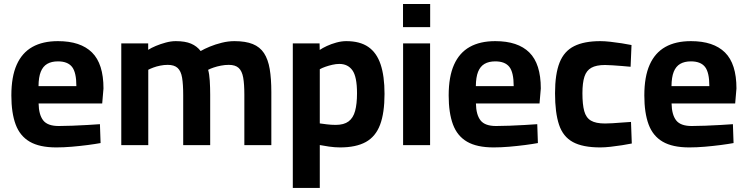

<svg xmlns="http://www.w3.org/2000/svg" viewBox="-20 -716 3685 947"><path d="M257.8 11.1Q175.1 11.1 126.7 -17.1Q78.2 -45.3 57.1 -102.3Q36 -159.3 36 -245.5Q36 -337.8 62.4 -396.8Q88.8 -455.9 139.8 -484.5Q190.8 -513.1 265.9 -513.1Q377.3 -513.1 433.8 -457.2Q490.4 -401.3 490.4 -279.8L484.1 -205.6H170.4Q171.4 -150.1 193.1 -122.3Q214.8 -94.5 269.4 -94.5Q299.7 -94.5 336.9 -96Q374 -97.5 410.6 -99.5Q447.2 -101.5 472.9 -103.5L476.1 -10.4Q450.5 -5.7 412.8 -0.7Q375 4.2 334.3 7.7Q293.5 11.1 257.8 11.1ZM170 -291.1H356.7Q356.7 -359 335.2 -386.2Q313.7 -413.3 265.9 -413.3Q234.2 -413.3 213 -401Q191.8 -388.7 181.1 -362.1Q170.4 -335.4 170 -291.1Z M578.2 0V-501.9H710.9V-470.3Q726.2 -480 749 -489.6Q771.9 -499.2 797.7 -506.1Q823.4 -513.1 846.9 -513.1Q893.5 -513.1 922.4 -500.7Q951.4 -488.3 969.7 -464.3Q988.1 -475 1015.2 -486.2Q1042.3 -497.4 1073.9 -505.2Q1105.5 -513.1 1136.4 -513.1Q1191.2 -513.1 1226.7 -498.7Q1262.1 -484.4 1282.2 -453.9Q1302.2 -423.3 1310.3 -375.7Q1318.3 -328 1318.3 -261.2V0H1185.2V-249Q1185.2 -301.1 1179.5 -333.4Q1173.7 -365.7 1157.2 -380.9Q1140.7 -396.1 1108.3 -396.1Q1089.6 -396.1 1069.9 -392.3Q1050.3 -388.6 1033.7 -382.9Q1017.1 -377.3 1006.6 -371.6Q1012.4 -351.3 1014.6 -317.9Q1016.7 -284.6 1016.7 -249.3V0H883.6V-246.6Q883.6 -300.4 878.1 -333.1Q872.6 -365.7 856 -380.9Q839.5 -396.1 807.1 -396.1Q788.9 -396.1 770.3 -392.3Q751.7 -388.6 736.6 -382.9Q721.5 -377.3 711.3 -371.9V0Z M1424.2 211.1V-501.9H1556.2L1556.9 -469.7Q1571 -479.3 1592.5 -489.3Q1613.9 -499.2 1639 -506.1Q1664.2 -513.1 1687.9 -513.1Q1755.3 -513.1 1796.7 -484.5Q1838 -455.9 1857.3 -398.3Q1876.6 -340.8 1876.6 -252.9Q1876.6 -159.1 1854.7 -100.8Q1832.8 -42.5 1784.5 -15.7Q1736.1 11.1 1657.2 11.1Q1631.6 11.1 1602.9 7Q1574.3 2.8 1557.3 -0.6V211.1ZM1635.7 -100Q1676.3 -100 1699.2 -117.1Q1722.2 -134.3 1731.5 -168.8Q1740.9 -203.3 1740.9 -256Q1740.9 -337.5 1718.3 -369.1Q1695.8 -400.7 1653.6 -400.7Q1637.6 -400.7 1619.6 -396.6Q1601.5 -392.5 1585 -386.7Q1568.5 -380.9 1557.3 -374.5V-107.3Q1569.1 -105.7 1591.5 -102.8Q1613.9 -100 1635.7 -100Z M1968.2 0V-501.9H2101.3V0ZM1967.8 -582.1V-696.2H2101.7V-582.1Z M2414.8 11.1Q2332.1 11.1 2283.7 -17.1Q2235.2 -45.3 2214.1 -102.3Q2193 -159.3 2193 -245.5Q2193 -337.8 2219.4 -396.8Q2245.8 -455.9 2296.8 -484.5Q2347.8 -513.1 2422.9 -513.1Q2534.3 -513.1 2590.8 -457.2Q2647.4 -401.3 2647.4 -279.8L2641.1 -205.6H2327.4Q2328.4 -150.1 2350.1 -122.3Q2371.8 -94.5 2426.4 -94.5Q2456.7 -94.5 2493.9 -96Q2531 -97.5 2567.6 -99.5Q2604.2 -101.5 2629.9 -103.5L2633.1 -10.4Q2607.5 -5.7 2569.8 -0.7Q2532 4.2 2491.3 7.7Q2450.5 11.1 2414.8 11.1ZM2327 -291.1H2513.7Q2513.7 -359 2492.2 -386.2Q2470.7 -413.3 2422.9 -413.3Q2391.2 -413.3 2370 -401Q2348.8 -388.7 2338.1 -362.1Q2327.4 -335.4 2327 -291.1Z M2940.4 11.1Q2854.2 11.1 2805.6 -15.4Q2756.9 -41.9 2737.3 -100.9Q2717.6 -159.9 2717.6 -256.1Q2717.6 -351.3 2740.1 -407.6Q2762.5 -463.8 2811.9 -488.4Q2861.3 -513.1 2941.1 -513.1Q2962.3 -513.1 2990.2 -510Q3018.1 -506.9 3046.4 -502.5Q3074.7 -498 3094.8 -493.9L3090.3 -386.7Q3071.4 -388.7 3047.3 -390.5Q3023.2 -392.4 3000.7 -393.9Q2978.2 -395.4 2964.2 -395.4Q2920.9 -395.4 2896.6 -381.7Q2872.4 -368.1 2862.6 -337.8Q2852.7 -307.4 2852.7 -256.1Q2852.7 -201 2861.6 -168.2Q2870.5 -135.4 2894.5 -121.2Q2918.4 -106.9 2964.2 -106.9Q2978.2 -106.9 3001 -108.2Q3023.8 -109.6 3048.6 -111.6Q3073.4 -113.6 3092.3 -114.6L3096.2 -8.2Q3076.2 -4.1 3048.3 0.3Q3020.4 4.6 2991.8 7.9Q2963.2 11.1 2940.4 11.1Z M3379.8 11.1Q3297.1 11.1 3248.7 -17.1Q3200.2 -45.3 3179.1 -102.3Q3158 -159.3 3158 -245.5Q3158 -337.8 3184.4 -396.8Q3210.8 -455.9 3261.8 -484.5Q3312.8 -513.1 3387.9 -513.1Q3499.3 -513.1 3555.8 -457.2Q3612.4 -401.3 3612.4 -279.8L3606.1 -205.6H3292.4Q3293.4 -150.1 3315.1 -122.3Q3336.8 -94.5 3391.4 -94.5Q3421.7 -94.5 3458.9 -96Q3496 -97.5 3532.6 -99.5Q3569.2 -101.5 3594.9 -103.5L3598.1 -10.4Q3572.5 -5.7 3534.8 -0.7Q3497 4.2 3456.3 7.7Q3415.5 11.1 3379.8 11.1ZM3292 -291.1H3478.7Q3478.7 -359 3457.2 -386.2Q3435.7 -413.3 3387.9 -413.3Q3356.2 -413.3 3335 -401Q3313.8 -388.7 3303.1 -362.1Q3292.4 -335.4 3292 -291.1Z"/></svg>

Font: Cairo
Style: Regular
Weight: 400
Designer: Mohamed Gaber, Accademia di Belle Arti di Urbino
Foundry: Kief Type Foundry, Accademia di Belle Arti di Urbino
Version: Version 3.120